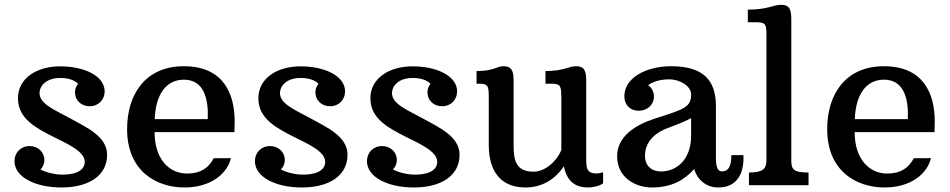

<svg xmlns="http://www.w3.org/2000/svg" viewBox="-20 -786 4032 815"><path d="M41.5 -102.1C41.5 -35.2 127.9 9.8 241.2 9.8C356.9 9.8 434.6 -40.5 434.6 -128.9C434.6 -206.5 349.6 -244.1 277.8 -283.7C216.8 -317.4 147.9 -343.8 147.9 -390.1C147.9 -423.3 177.7 -455.1 236.3 -455.1C272.5 -455.1 296.9 -444.8 311.5 -430.2C303.2 -420.4 298.3 -407.7 298.3 -394C298.3 -361.3 323.7 -335 360.8 -335C397.9 -335 424.3 -362.8 424.3 -398.4C424.3 -460.9 342.8 -504.4 235.4 -504.4C133.8 -504.4 56.2 -452.6 56.2 -368.7C56.2 -282.2 133.8 -242.2 204.1 -206.5C262.7 -176.8 339.8 -144.5 339.8 -99.1C339.8 -54.2 283.2 -43 237.8 -44.9C208.5 -45.9 174.8 -54.2 151.9 -66.9C162.1 -77.1 168.5 -91.3 168.5 -106.4C168.5 -140.1 141.6 -166 105.5 -166C67.9 -166 41.5 -137.7 41.5 -102.1Z M519.5 -238.3C519.5 -57.1 646.5 9.8 762.7 9.8C877 9.8 945.3 -50.3 960 -114.7L887.2 -114.3C865.7 -73.2 831.5 -49.3 774.4 -49.3C700.7 -49.3 636.2 -107.4 636.2 -225.1H975.1C975.6 -237.8 976.1 -258.3 976.1 -271C976.1 -383.3 932.1 -504.9 760.3 -504.9C598.6 -504.9 519.5 -387.2 519.5 -238.3ZM636.7 -280.3C640.6 -381.8 682.6 -447.8 760.7 -447.8C845.7 -447.8 865.7 -366.7 861.8 -280.3Z M1062 -102.1C1062 -35.2 1148.4 9.8 1261.7 9.8C1377.4 9.8 1455.1 -40.5 1455.1 -128.9C1455.1 -206.5 1370.1 -244.1 1298.3 -283.7C1237.3 -317.4 1168.5 -343.8 1168.5 -390.1C1168.5 -423.3 1198.2 -455.1 1256.8 -455.1C1293 -455.1 1317.4 -444.8 1332 -430.2C1323.7 -420.4 1318.8 -407.7 1318.8 -394C1318.8 -361.3 1344.2 -335 1381.3 -335C1418.5 -335 1444.8 -362.8 1444.8 -398.4C1444.8 -460.9 1363.3 -504.4 1255.9 -504.4C1154.3 -504.4 1076.7 -452.6 1076.7 -368.7C1076.7 -282.2 1154.3 -242.2 1224.6 -206.5C1283.2 -176.8 1360.4 -144.5 1360.4 -99.1C1360.4 -54.2 1303.7 -43 1258.3 -44.9C1229 -45.9 1195.3 -54.2 1172.4 -66.9C1182.6 -77.1 1189 -91.3 1189 -106.4C1189 -140.1 1162.1 -166 1126 -166C1088.4 -166 1062 -137.7 1062 -102.1Z M1537.6 -102.1C1537.6 -35.2 1624 9.8 1737.3 9.8C1853 9.8 1930.7 -40.5 1930.7 -128.9C1930.7 -206.5 1845.7 -244.1 1773.9 -283.7C1712.9 -317.4 1644 -343.8 1644 -390.1C1644 -423.3 1673.8 -455.1 1732.4 -455.1C1768.6 -455.1 1793 -444.8 1807.6 -430.2C1799.3 -420.4 1794.4 -407.7 1794.4 -394C1794.4 -361.3 1819.8 -335 1856.9 -335C1894 -335 1920.4 -362.8 1920.4 -398.4C1920.4 -460.9 1838.9 -504.4 1731.4 -504.4C1629.9 -504.4 1552.2 -452.6 1552.2 -368.7C1552.2 -282.2 1629.9 -242.2 1700.2 -206.5C1758.8 -176.8 1835.9 -144.5 1835.9 -99.1C1835.9 -54.2 1779.3 -43 1733.9 -44.9C1704.6 -45.9 1670.9 -54.2 1647.9 -66.9C1658.2 -77.1 1664.6 -91.3 1664.6 -106.4C1664.6 -140.1 1637.7 -166 1601.6 -166C1564 -166 1537.6 -137.7 1537.6 -102.1Z M2054.7 -171.4C2054.7 -50.8 2112.3 9.8 2210.4 9.8C2277.3 9.8 2333.5 -21 2373.5 -80.1C2388.2 -5.4 2434.1 9.8 2476.1 9.8C2496.1 9.8 2524.4 3.9 2540 -7.8V-55.2C2532.7 -51.8 2521 -49.8 2511.7 -49.8C2465.3 -49.8 2468.3 -79.1 2468.3 -129.9V-442.4C2468.3 -482.4 2462.4 -504.9 2425.3 -504.9C2393.6 -504.9 2374.5 -484.4 2295.4 -484.4V-430.7H2323.2C2361.8 -430.7 2361.8 -416.5 2362.8 -374V-149.9C2344.2 -101.6 2293 -57.1 2245.1 -57.1C2168 -57.1 2160.2 -109.4 2160.2 -168V-440.4C2160.2 -480.5 2154.8 -504.9 2117.7 -504.9C2086.4 -504.9 2079.1 -484.4 2002.9 -484.4V-430.7H2015.6C2054.2 -430.7 2054.2 -416.5 2054.7 -374Z M2599.6 -122.6C2599.6 -33.2 2675.3 9.8 2747.6 9.8C2835.9 9.8 2888.2 -25.9 2926.8 -68.4C2940.4 -22 2978.5 9.8 3028.8 9.8C3111.3 9.8 3139.2 -53.2 3135.7 -127.4H3084.5C3084.5 -72.3 3067.4 -58.6 3044.9 -58.6C3025.4 -58.6 3019 -78.1 3019 -116.7V-335.9C3019 -446.3 2964.4 -504.9 2828.1 -504.9C2724.1 -504.9 2625.5 -455.6 2630.4 -371.6C2632.3 -338.9 2656.7 -315.9 2690.9 -315.9C2727.1 -315.9 2755.9 -340.8 2755.9 -376.5C2755.9 -396.5 2746.1 -413.6 2731.4 -424.8C2751 -438.5 2781.2 -449.2 2819.3 -449.2C2870.1 -449.2 2913.6 -418 2913.6 -386.2C2913.6 -331.5 2887.7 -323.2 2759.8 -282.7C2678.7 -256.3 2599.6 -208.5 2599.6 -122.6ZM2717.8 -124C2717.8 -173.8 2747.1 -213.9 2803.7 -238.3C2827.1 -247.6 2876 -264.6 2913.6 -284.2V-209C2913.6 -108.9 2852.1 -58.1 2785.6 -58.1C2745.1 -58.1 2717.8 -83.5 2717.8 -124Z M3159.2 0H3412.1V-53.7C3346.7 -53.7 3338.9 -67.4 3338.9 -106V-703.1C3338.9 -743.2 3333 -765.6 3295.9 -765.6C3261.7 -765.6 3239.3 -745.1 3154.3 -745.1V-691.4H3193.8C3232.9 -691.4 3233.4 -677.2 3233.4 -634.8V-106C3233.4 -67.4 3215.8 -53.7 3159.2 -53.7Z M3491.2 -238.3C3491.2 -57.1 3618.2 9.8 3734.4 9.8C3848.6 9.8 3917 -50.3 3931.6 -114.7L3858.9 -114.3C3837.4 -73.2 3803.2 -49.3 3746.1 -49.3C3672.4 -49.3 3607.9 -107.4 3607.9 -225.1H3946.8C3947.3 -237.8 3947.8 -258.3 3947.8 -271C3947.8 -383.3 3903.8 -504.9 3731.9 -504.9C3570.3 -504.9 3491.2 -387.2 3491.2 -238.3ZM3608.4 -280.3C3612.3 -381.8 3654.3 -447.8 3732.4 -447.8C3817.4 -447.8 3837.4 -366.7 3833.5 -280.3Z"/></svg>

Font: Arbutus Slab
Style: Regular
Weight: 400
Designer: Karolina Lach
Foundry: Karolina Lach
Version: Version 1.001